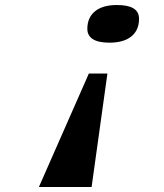

<svg xmlns="http://www.w3.org/2000/svg" viewBox="-20 -745 654 765"><path d="M534 -670Q534 -625 503.5 -600Q473 -575 416 -575Q372 -575 350 -589Q328 -603 328 -630Q328 -675 358.5 -700Q389 -725 446 -725Q490 -725 512 -711.5Q534 -698 534 -670ZM334 -452H408L345 0H135Z"/></svg>

Font: Intel One Mono Medium
Style: Italic
Weight: 500
Italic angle: -16°
Monospace: yes
Designer: Fred Shallcrass
Foundry: Frere-Jones Type LLC
Version: Version 1.400;hotconv 1.1.0;makeotfexe 2.6.0;FJTRelease1.4